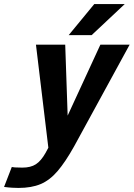

<svg xmlns="http://www.w3.org/2000/svg" viewBox="-113 -720 658 945"><path d="M-55 102Q-52 103 -39.5 104Q-27 105 -3 105Q38 105 63.5 88.5Q89 72 111 33L125 7L64 -500H208L220 -151L381 -500H525L252 0Q209 77 170.5 122Q132 167 87 186Q42 205 -22 205Q-34 205 -52.5 204Q-71 203 -93 200ZM501 -700 338 -547H225L351 -700Z"/></svg>

Font: Epunda Sans
Style: Bold Italic
Weight: 700
Italic angle: -12.0243°
Designer: Simon Atzbach
Foundry: typofactur
Version: Version 2.204; ttfautohint (v1.8.4.7-5d5b)